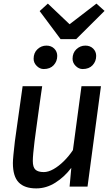

<svg xmlns="http://www.w3.org/2000/svg" viewBox="-20 -1035 622 1065"><path d="M181 10Q116 10 83.8 -23.2Q51.5 -56.5 51.5 -130.5Q51.5 -146 54.5 -177Q57.5 -208 62.5 -251Q68.5 -294.5 76 -347.8Q83.5 -401 91.2 -455.5Q99 -510 105.5 -557H214Q212.5 -547.5 208.5 -519.5Q204.5 -491.5 199.2 -453.8Q194 -416 188.5 -376.2Q183 -336.5 178.5 -302.8Q174 -269 171.5 -250Q167 -212.5 164.5 -185.5Q162 -158.5 162 -142Q162 -107.5 176.5 -94Q191 -80.5 223 -80.5Q248 -80.5 276.8 -96.8Q305.5 -113 333.8 -140.8Q362 -168.5 384.5 -202.5L432 -557H540L465.5 0H366L375.5 -104Q337.5 -53.5 287.2 -21.8Q237 10 181 10ZM222.5 -652Q201 -652 183.8 -669.2Q166.5 -686.5 166.5 -709Q166.5 -742 187.8 -762Q209 -782 237.5 -782Q264 -782 280.8 -765.5Q297.5 -749 297.5 -725Q297.5 -695 277.8 -673.5Q258 -652 222.5 -652ZM438.5 -652Q417 -652 399.8 -669.2Q382.5 -686.5 382.5 -709Q382.5 -742 403.8 -762Q425 -782 453.5 -782Q480 -782 496.8 -765.5Q513.5 -749 513.5 -725Q513.5 -695 493.8 -673.5Q474 -652 438.5 -652ZM316 -818 200 -973.5 245.5 -1015 366 -900.5 515 -1015 560 -974.5 402.5 -818Z"/></svg>

Font: Merriweather Sans Italic
Style: Regular
Weight: 400
Italic angle: -7.5°
Designer: Eben Sorkin
Foundry: Eben Sorkin
Version: Version 1.008; ttfautohint (v1.7.19-72a1) -l 8 -r 50 -G 200 